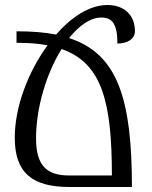

<svg xmlns="http://www.w3.org/2000/svg" viewBox="-20 -747 606 767"><path d="M507 0C507 -352 450 -532 256 -595C296 -645 341 -677 385 -677C428 -677 449 -652 449 -573C489 -573 519 -591 519 -623C519 -684 479 -727 409 -727C339 -727 266 -680 204 -609C158 -618 106 -622 46 -622V-576C93 -576 134 -573 170 -566C93 -461 39 -321 39 -197C39 -60 105 0 257 0ZM257 -46C167 -46 124 -85 124 -194C124 -318 166 -455 226 -551C388 -495 427 -338 427 -46Z"/></svg>

Font: Noto Serif Armenian ExtraCondensed Medium
Style: Regular
Weight: 500
Width: 2
Designer: Monotype Design Team
Foundry: Monotype Imaging Inc.
Version: Version 2.008